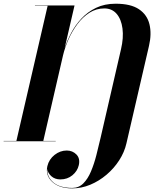

<svg xmlns="http://www.w3.org/2000/svg" viewBox="-72 -780 878 1060"><path d="M-52 -2H18.5L191 -748H121V-750H339.5L285 -514.5Q298.5 -555.5 321.2 -598.5Q344 -641.5 378 -678Q412 -714.5 458.8 -737Q505.5 -759.5 566.5 -759.5Q650 -759.5 695.2 -729Q740.5 -698.5 753.2 -645.8Q766 -593 750.5 -526.5L626 11.5Q615 60 586.2 104.8Q557.5 149.5 516.2 184.5Q475 219.5 426.5 239.8Q378 260 327 260Q255 260 216.5 224.2Q178 188.5 189.5 137Q198.5 99.5 229.2 75.2Q260 51 296.5 51Q328.5 51 350 73Q371.5 95 363 132Q355.5 164.5 327.8 187.5Q300 210.5 261.5 210.5Q231 210.5 211 192.5Q191 174.5 189.5 151.5Q186 195 221.5 226.2Q257 257.5 327 257.5Q363 257.5 388 232.5Q413 207.5 430.2 166.5Q447.5 125.5 460 76.5Q472.5 27.5 483.5 -20L596 -508Q611 -571.5 604.2 -622.8Q597.5 -674 571.8 -703.8Q546 -733.5 504 -733.5Q459 -733.5 421.5 -709.5Q384 -685.5 355 -646.5Q326 -607.5 306 -562.2Q286 -517 276 -474.5L167 -2H235.5V0H-52Z"/></svg>

Font: Bodoni* 96
Style: Bold Italic
Weight: 700
Italic angle: -13°
Version: Version 2.2